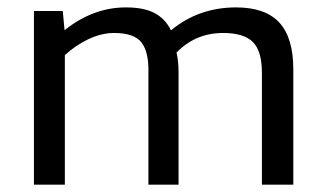

<svg xmlns="http://www.w3.org/2000/svg" viewBox="-20 -504 888 524"><path d="M157 0V-353.5Q186 -380.3 221.5 -397.2Q257.1 -414 291.6 -414Q346.5 -414 366.6 -387.5Q386.7 -361 385 -303.9V0H467.3V-305.8Q467.3 -337.4 461.7 -360.6Q513.7 -414 588.8 -414Q645.5 -414 670.2 -389.3Q694.8 -364.5 694.8 -305.6V0H780.5V-314.7Q780.5 -400.8 742.4 -442.3Q704.2 -483.8 624.2 -483.8Q522.2 -483.8 446.6 -421.1Q431.5 -452.3 402.5 -468Q373.4 -483.8 323.7 -483.8Q233.9 -483.8 156.2 -421.5L151.3 -473.9H72.6V0Z"/></svg>

Font: Arad-VF Thin Dots1
Style: Regular
Weight: 100
Designer: Mohammad Darvishi
Version: Version 1.000;August 30, 2024;FontCreator 15.0.0.2992 64-bit